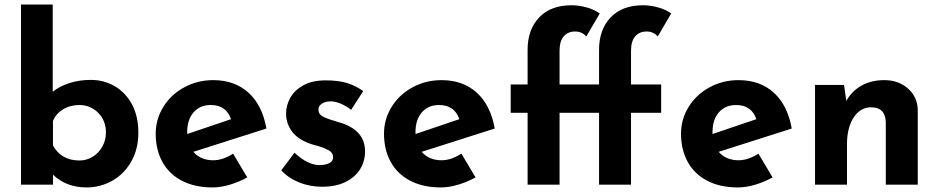

<svg xmlns="http://www.w3.org/2000/svg" viewBox="-20 -809 4112 841"><path d="M586 -228Q586 -156 555 -101.5Q524 -47 472 -17.5Q420 12 359 12Q270 12 212 -44V0H72V-789H211V-407Q239 -430 282 -444.5Q325 -459 378 -459Q435 -459 482.5 -431.5Q530 -404 558 -352Q586 -300 586 -228ZM444 -229Q444 -281 410 -315Q376 -349 328 -349Q287 -349 256 -330Q225 -311 212 -279V-172Q248 -106 328 -106Q359 -106 385.5 -122Q412 -138 428 -166.5Q444 -195 444 -229Z M1001 -136 1063 -32Q1027 -12 987 0Q947 12 911 12Q833 12 776.5 -17.5Q720 -47 691 -100.5Q662 -154 662 -223Q662 -287 695.5 -341Q729 -395 787 -426.5Q845 -458 914 -458Q1008 -458 1068.5 -403Q1129 -348 1147 -246L827 -144Q859 -107 914 -107Q956 -107 1001 -136ZM800 -231V-222L992 -287Q971 -349 903 -349Q856 -349 828 -317Q800 -285 800 -231Z M1212 -63 1270 -140Q1328 -86 1379 -86Q1406 -86 1422.5 -94.5Q1439 -103 1439 -120Q1439 -140 1420 -150.5Q1401 -161 1377.5 -168Q1354 -175 1346 -177Q1289 -195 1261 -230.5Q1233 -266 1233 -312Q1233 -347 1251.5 -380.5Q1270 -414 1309 -435.5Q1348 -457 1406 -457Q1460 -457 1498 -446Q1536 -435 1571 -410L1518 -328Q1498 -344 1473.5 -354.5Q1449 -365 1429 -365Q1405 -365 1390 -355Q1375 -345 1375 -331Q1374 -310 1392.5 -299.5Q1411 -289 1450 -278Q1456 -276 1462.5 -274Q1469 -272 1476 -270Q1579 -236 1579 -146Q1579 -104 1558 -69Q1537 -34 1494.5 -12.5Q1452 9 1391 9Q1337 9 1290 -10Q1243 -29 1212 -63Z M2001 -136 2063 -32Q2027 -12 1987 0Q1947 12 1911 12Q1833 12 1776.5 -17.5Q1720 -47 1691 -100.5Q1662 -154 1662 -223Q1662 -287 1695.5 -341Q1729 -395 1787 -426.5Q1845 -458 1914 -458Q2008 -458 2068.5 -403Q2129 -348 2147 -246L1827 -144Q1859 -107 1914 -107Q1956 -107 2001 -136ZM1800 -231V-222L1992 -287Q1971 -349 1903 -349Q1856 -349 1828 -317Q1800 -285 1800 -231Z M2744 -439H2876V-315H2744V0H2604V-315H2431V0H2291V-315H2217V-439H2291V-591Q2291 -679 2341.5 -732.5Q2392 -786 2484 -786Q2514 -786 2548 -777Q2582 -768 2607 -750L2548 -649Q2530 -671 2499 -671Q2468 -671 2449.5 -650Q2431 -629 2431 -587V-439H2604V-591Q2604 -679 2654.5 -732.5Q2705 -786 2797 -786Q2827 -786 2861 -777Q2895 -768 2920 -750L2861 -649Q2843 -671 2812 -671Q2781 -671 2762.5 -650Q2744 -629 2744 -587Z M3302 -136 3364 -32Q3328 -12 3288 0Q3248 12 3212 12Q3134 12 3077.5 -17.5Q3021 -47 2992 -100.5Q2963 -154 2963 -223Q2963 -287 2996.5 -341Q3030 -395 3088 -426.5Q3146 -458 3215 -458Q3309 -458 3369.5 -403Q3430 -348 3448 -246L3128 -144Q3160 -107 3215 -107Q3257 -107 3302 -136ZM3101 -231V-222L3293 -287Q3272 -349 3204 -349Q3157 -349 3129 -317Q3101 -285 3101 -231Z M4000 -327V0H3860V-275Q3857 -339 3796 -339Q3748 -339 3719 -294Q3690 -249 3690 -178V0H3550V-437H3677L3687 -367Q3711 -410 3753.5 -434Q3796 -458 3854 -458Q3916 -458 3957.5 -421Q3999 -384 4000 -327Z"/></svg>

Font: Josefin Sans
Style: Bold
Weight: 700
Designer: Santiago Orozco
Foundry: Typemade
Version: Version 2.000